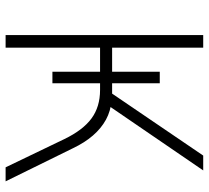

<svg xmlns="http://www.w3.org/2000/svg" viewBox="-50 -695 745 685"><g transform="rotate(90 322.5 -352.5)"><path d="M105 0V-705H150V-380H236V-550H277V-380H314L535 -705H588L352 -360L338 -378Q376 -375 407 -358Q438 -341 463.5 -311.5Q489 -282 509 -240L627 0H577L476 -210Q444 -276 402.5 -306.5Q361 -337 301 -337H272L277 -346V-167H236V-337H150V0Z"/></g></svg>

Font: Nunito Sans 10pt ExtraLight
Style: Regular
Weight: 250
Designer: Vernon Adams
Foundry: Vernon Adams
Version: Version 3.101;gftools[0.9.27]